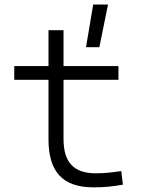

<svg xmlns="http://www.w3.org/2000/svg" viewBox="-20 -805 626 835"><path d="M386.7 9.8C432.6 9.8 471.2 5.9 514.6 -2L507.3 -61C468.3 -55.2 434.1 -51.3 396.5 -51.3C300.8 -51.3 256.3 -99.1 256.3 -200.2V-458H495.1V-517.6H256.3V-673.8H190.9V-517.6H42V-458H190.9V-198.7C190.9 -57.1 253.4 9.8 386.7 9.8ZM354 -599.6H412.1L449.7 -785.2H385.3Z"/></svg>

Font: Cascadia Code Light
Style: Regular
Weight: 300
Monospace: yes
Designer: Aaron Bell
Foundry: Saja Typeworks
Version: Version 2404.023